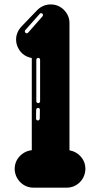

<svg xmlns="http://www.w3.org/2000/svg" viewBox="-20 -863 462 883"><path d="M286.6 0H134.7Q100 0 75.2 -23.3Q50.5 -46.5 47.5 -82.2V-85.6Q47.5 -119.3 70 -143.8Q92.6 -168.3 126.2 -172.3V-596Q76.2 -605.9 58.4 -654Q54 -666.8 54 -680.7Q54 -714.4 79.2 -741.6L150.5 -815.8Q175.2 -841.1 210.4 -842.6H213.4Q249 -842.6 274.3 -817.1Q299.5 -791.6 299.5 -756.4V-171.8Q331.7 -165.8 352.2 -142.1Q372.8 -118.3 372.8 -86.6L372.3 -79.2Q368.8 -44.6 344.3 -22.3Q319.8 0 286.6 0ZM103 -709.9Q106.4 -709.9 109.4 -712.9L175.2 -787.6Q177.7 -790.6 177.7 -793.6Q177.7 -797 175.2 -799.8Q172.8 -802.5 169.3 -802.5Q165.3 -802.5 162.9 -799.5L96.5 -724.8Q94.1 -721.8 94.1 -718.8Q94.1 -715.3 97 -712.4Q100 -709.9 103 -709.9ZM155.9 -388.6Q159.4 -388.6 161.9 -391.1Q164.4 -393.6 164.4 -397V-588.1Q164.4 -591.6 161.9 -594.3Q159.4 -597 155.9 -597Q152 -596.5 149.5 -594.1Q147 -591.6 147 -588.1V-397Q147 -393.6 149.8 -391.1Q152.5 -388.6 155.9 -388.6ZM154 -308.9Q157.4 -308.9 160.1 -311.6Q162.9 -314.4 162.9 -317.8L163.4 -359.4Q163.4 -362.4 161.1 -364.6Q158.9 -366.8 155.4 -366.8Q152 -366.8 149.3 -364.6Q146.5 -362.4 146.5 -358.9Q146 -346 146 -337.6Q146 -329.2 146 -318.3V-316.8Q146 -313.4 148.3 -311.4Q150.5 -309.4 154 -308.9Z"/></svg>

Font: AKL FREE 002
Style: Regular
Weight: 400
Designer: AKL
Foundry: AKL
Version: Version 1.00;August 17, 2024;FontCreator 13.0.0.2675 64-bit